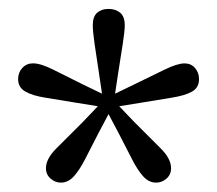

<svg xmlns="http://www.w3.org/2000/svg" viewBox="-20 -767 479 424"><path d="M219.7 -747.3Q235.2 -747.3 245.4 -738.9Q255.5 -730.5 255.5 -711.3Q255.5 -698.1 251 -669.5Q246.4 -640.9 241.2 -607.1L234.1 -560.1L277.1 -580.9Q315.1 -599.4 343.3 -613.2Q371.6 -627 387.6 -627Q401.8 -627 410.6 -616.9Q419.5 -606.8 419.5 -592.2Q419.5 -573.1 403.5 -564.4Q387.6 -555.7 358.6 -551.2Q329.6 -546.7 290.4 -540L243.3 -532.4L276.8 -497.3Q311.5 -462.3 334.6 -439.5Q357.8 -416.6 357.8 -395.5Q357.8 -381.4 347.6 -372.5Q337.4 -363.7 324.9 -363.7Q308.7 -363.7 296.2 -377.6Q283.6 -391.5 271.2 -416.1Q258.8 -440.6 242.1 -472.7L219.7 -515L197.3 -472.7Q180.5 -440.3 168.1 -415.8Q155.6 -391.4 143 -377.5Q130.5 -363.7 114.4 -363.7Q101.9 -363.7 91.7 -372.6Q81.5 -381.5 81.5 -395.6Q81.5 -416.7 104.9 -439.7Q128.3 -462.6 162.6 -497.3L196.1 -532.4L149 -540Q109.7 -546.6 80.7 -551.2Q51.7 -555.7 35.8 -564.9Q20 -574.1 20 -592.2Q20 -606.8 29.3 -617Q38.7 -627.1 52.8 -627.1Q70 -627.1 97.8 -613.1Q125.6 -599.2 162.3 -580.9L205.3 -560.1L198.3 -607.1Q193 -641 189 -669.2Q184.9 -697.4 184.9 -711.3Q184.9 -730.5 194.6 -738.9Q204.2 -747.3 219.7 -747.3Z"/></svg>

Font: Adobe Variable Font Prototype
Style: Regular
Weight: 389
Designer: Frank Grießhammer
Foundry: Adobe
Version: Version 1.004;hotconv 1.0.113;makeotfexe 2.5.65598